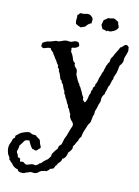

<svg xmlns="http://www.w3.org/2000/svg" viewBox="-183 -646 741 1027"><g transform="rotate(10 187.5 -132.5)"><path d="M53.7 303.7 37.1 309.6Q33.2 309.6 25.4 313.5Q17.6 317.4 9.8 316.4Q-13.7 315.4 -15.6 301.8Q-32.2 297.9 -41 288.1Q-45.9 285.2 -47.9 280.3Q-49.8 275.4 -54.7 272.5Q-59.6 269.5 -61.5 265.1Q-63.5 260.7 -69.3 258.8Q-68.4 248 -75.7 238.8Q-83 229.5 -85.4 208.5Q-87.9 187.5 -80.6 173.8Q-73.2 160.2 -71.8 151.9Q-70.3 143.6 -64 141.1Q-57.6 138.7 -59.6 127Q-48.8 119.1 -40 111.8Q-31.2 104.5 -9.3 98.6Q12.7 92.8 19.5 98.6Q26.4 104.5 35.2 104.5Q43.9 104.5 48.8 106.4Q54.7 113.3 62 117.7Q69.3 122.1 71.3 124Q74.2 128.9 75.2 134.8Q76.2 140.6 78.1 146.5Q80.1 152.3 82.5 157.2Q85 162.1 85 167Q83 169.9 80.1 171.9Q77.1 173.8 74.2 176.3Q71.3 178.7 69.8 181.6Q68.4 184.6 62 185.5Q55.7 186.5 52.7 183.6Q49.8 180.7 42 180.7Q28.3 164.1 19.5 139.6Q-1 137.7 -7.8 146.5Q-14.6 155.3 -18.1 161.1Q-21.5 167 -28.3 172.9Q-30.3 192.4 -37.1 207Q-36.1 214.8 -32.2 219.7Q-28.3 224.6 -27.8 231.9Q-27.3 239.3 -22.5 238.8Q-17.6 238.3 -14.6 242.2Q-11.7 246.1 -12.2 250Q-12.7 253.9 -10.7 258.8Q3.9 255.9 8.3 258.8Q12.7 261.7 15.1 264.2Q17.6 266.6 23.4 268.6Q31.2 268.6 37.1 266.1Q43 263.7 52.7 261.7Q62.5 259.8 67.9 262.7Q73.2 265.6 82.5 259.8Q91.8 253.9 91.8 251Q101.6 248 105 243.7Q108.4 239.3 111.8 236.3Q115.2 233.4 117.2 232.4Q119.1 231.4 124 226.6Q128.9 221.7 132.8 221.7Q143.6 207 145.5 205.1Q147.5 203.1 147.9 201.7Q148.4 200.2 147.9 198.2Q147.5 196.3 149.4 190.9Q151.4 185.5 154.8 181.2Q158.2 176.8 163.1 169.9Q168 163.1 174.8 157.2Q176.8 147.5 179.7 140.6Q183.6 135.7 187.5 133.3Q191.4 130.9 193.8 123.5Q196.3 116.2 197.3 111.3Q200.2 97.7 205.1 89.8Q210 82 217.3 60.5Q224.6 39.1 229 31.2Q233.4 23.4 233.4 16.1Q233.4 8.8 227.5 2Q206.1 -20.5 210 -37.1Q204.1 -44.9 201.2 -55.7Q198.2 -66.4 190.4 -73.2Q191.4 -80.1 187.5 -85Q183.6 -89.8 179.7 -100.1Q175.8 -110.4 171.9 -115.7Q168 -121.1 166.5 -127.4Q165 -133.8 162.6 -136.2Q160.2 -138.7 158.2 -141.6Q159.2 -147.5 156.2 -156.2Q151.4 -162.1 148.9 -170.4Q146.5 -178.7 142.6 -188.5Q134.8 -195.3 134.8 -197.3Q136.7 -205.1 125 -212.9Q118.2 -241.2 109.4 -253.9Q110.4 -263.7 104.5 -268.6Q98.6 -273.4 100.6 -284.2Q96.7 -286.1 91.8 -295.4Q86.9 -304.7 85.9 -306.6Q81.1 -312.5 69.3 -333Q64.5 -337.9 64 -341.8Q63.5 -345.7 55.2 -352.5Q46.9 -359.4 45.9 -367.2Q34.2 -369.1 22.9 -364.7Q11.7 -360.4 6.3 -360.8Q1 -361.3 -5.9 -368.2Q-6.8 -375 -5.4 -379.4Q-3.9 -383.8 -2.9 -388.7Q17.6 -399.4 24.4 -400.4Q36.1 -400.4 67.4 -411.1Q79.1 -408.2 94.7 -414.6Q110.4 -420.9 118.2 -421.4Q126 -421.9 136.2 -419.9Q146.5 -418 155.8 -422.4Q165 -426.8 171.9 -426.8Q178.7 -426.8 185.5 -424.8Q199.2 -407.2 187.5 -398.9Q175.8 -390.6 167.5 -391.1Q159.2 -391.6 155.3 -387.7Q153.3 -382.8 156.2 -378.4Q159.2 -374 153.3 -373Q168 -349.6 171.4 -335Q174.8 -320.3 179.7 -317.4Q184.6 -314.5 187.5 -308.6Q184.6 -297.9 192.9 -290Q201.2 -282.2 203.1 -275.4Q205.1 -268.6 204.6 -262.7Q204.1 -256.8 205.1 -252Q211.9 -236.3 215.8 -226.6Q219.7 -216.8 225.6 -209Q231.4 -201.2 231 -200.2Q230.5 -199.2 230.5 -197.3Q236.3 -192.4 237.8 -188.5Q239.3 -184.6 242.2 -179.2Q245.1 -173.8 248.5 -166.5Q252 -159.2 254.4 -152.3Q256.8 -145.5 262.7 -138.7Q260.7 -128.9 264.6 -124Q268.6 -119.1 272.5 -114.3Q277.3 -113.3 278.8 -116.7Q280.3 -120.1 283.7 -126.5Q287.1 -132.8 289.1 -146Q291 -159.2 297.9 -167Q295.9 -177.7 300.8 -183.1Q305.7 -188.5 304.7 -199.2Q309.6 -201.2 310.5 -204.6Q311.5 -208 314.5 -210Q312.5 -217.8 317.4 -223.6Q322.3 -229.5 324.2 -239.7Q326.2 -250 328.1 -254.9Q330.1 -259.8 331.5 -263.2Q333 -266.6 335 -271Q336.9 -275.4 337.4 -279.3Q337.9 -283.2 341.8 -289.1Q345.7 -294.9 346.2 -300.3Q346.7 -305.7 350.1 -313Q353.5 -320.3 353 -321.8Q352.5 -323.2 352.5 -324.2Q358.4 -331.1 359.9 -336.9Q361.3 -342.8 367.2 -346.7Q369.1 -351.6 369.6 -357.9Q370.1 -364.3 372.1 -369.1Q382.8 -383.8 382.8 -385.3Q382.8 -386.7 388.2 -396Q393.6 -405.3 399.9 -415Q406.2 -424.8 411.1 -435.5Q416 -436.5 419.9 -440.4Q423.8 -444.3 431.2 -450.7Q438.5 -457 448.2 -452.1Q457 -443.4 456.1 -440.9Q455.1 -438.5 455.1 -435.5Q460 -428.7 450.7 -405.8Q441.4 -382.8 441.4 -378.9V-372.1Q441.4 -356.4 424.8 -339.8Q420.9 -326.2 419.9 -316.4Q416 -294.9 409.2 -285.2Q407.2 -277.3 405.8 -276.4Q404.3 -275.4 403.8 -272.9Q403.3 -270.5 403.8 -266.6Q404.3 -262.7 400.9 -257.8Q397.5 -252.9 397 -248.5Q396.5 -244.1 394.5 -240.2Q392.6 -236.3 392.1 -232.9Q391.6 -229.5 389.6 -225.6Q384.8 -220.7 383.8 -215.3Q382.8 -210 379.9 -200.7Q377 -191.4 374.5 -187Q372.1 -182.6 373 -176.8Q358.4 -160.2 358.4 -146.5Q358.4 -132.8 356 -127.9Q353.5 -123 351.1 -117.7Q348.6 -112.3 346.7 -103.5Q344.7 -94.7 340.3 -85Q335.9 -75.2 336.4 -69.8Q336.9 -64.5 335.9 -58.6Q329.1 -46.9 329.6 -43.5Q330.1 -40 328.6 -35.6Q327.1 -31.2 326.2 -25.4Q326.2 -15.6 319.3 -7.3Q312.5 1 309.1 11.2Q305.7 21.5 302.7 26.4Q291 51.8 289.1 71.3Q285.2 73.2 284.2 77.1Q283.2 81.1 278.3 83Q278.3 90.8 274.9 95.7Q271.5 100.6 268.6 105Q265.6 109.4 264.6 112.8Q263.7 116.2 261.7 118.7Q259.8 121.1 257.8 123Q255.9 125 254.4 128.4Q252.9 131.8 253.9 136.7Q254.9 146.5 232.4 168.9Q235.4 172.9 230.5 179.7Q225.6 198.2 209 205.1Q207 218.8 198.2 225.6Q189.5 232.4 184.6 244.1Q178.7 248 177.2 253.4Q175.8 258.8 170.9 264.6Q166 264.6 162.6 267.1Q159.2 269.5 153.3 268.6Q151.4 275.4 146.5 277.8Q141.6 280.3 137.7 285.2Q128.9 283.2 124 285.6Q119.1 288.1 111.3 288.1Q104.5 290 96.2 297.4Q87.9 304.7 75.2 305.7ZM238.3 -536.1Q227.5 -534.2 218.8 -525.4Q213.9 -522.5 211.9 -518.6Q210 -514.6 205.1 -512.2Q200.2 -509.8 195.3 -508.8Q190.4 -507.8 183.6 -504.9Q167 -510.7 155.3 -519.5Q152.3 -536.1 154.3 -543.9Q156.2 -551.8 155.3 -568.4Q160.2 -567.4 162.6 -572.3Q165 -577.1 168.5 -578.6Q171.9 -580.1 177.7 -579.1Q183.6 -578.1 191.4 -579.1Q199.2 -580.1 204.1 -581.5Q209 -583 217.3 -580.6Q225.6 -578.1 226.6 -576.2Q227.5 -574.2 231.9 -571.3Q236.3 -568.4 235.8 -565.9Q235.4 -563.5 238.3 -562.5Q240.2 -554.7 238.3 -547.9Q236.3 -541 238.3 -536.1ZM377 -567.4Q377 -558.6 379.9 -552.7Q382.8 -546.9 384.8 -540Q377.9 -520.5 348.6 -511.7Q338.9 -508.8 332.5 -511.2Q326.2 -513.7 323.2 -507.8Q313.5 -514.6 299.8 -515.6Q298.8 -521.5 295.9 -525.9Q293 -530.3 291 -536.1Q293 -543 294.4 -549.8Q295.9 -556.6 297.9 -563.5Q299.8 -565.4 305.2 -568.4Q310.5 -571.3 314.5 -574.7Q318.4 -578.1 320.8 -579.1Q323.2 -580.1 326.2 -579.1Q329.1 -578.1 340.3 -581.1Q351.6 -584 360.4 -578.6Q369.1 -573.2 377 -567.4Z"/></g></svg>

Font: Mountains of Christmas
Style: Bold
Weight: 700
Designer: Crystal Kluge
Foundry: Font Diner, Inc DBA Tart Workshop
Version: Version 1.002